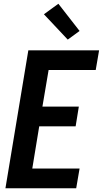

<svg xmlns="http://www.w3.org/2000/svg" viewBox="-20 -1003 548 1023"><path d="M9 0 131 -735H508L490 -630H239L206 -435H400L383 -330H189L152 -105H404L386 0ZM341 -792 214 -927 291 -983 404 -838Z"/></svg>

Font: Iosevka SS04 Extrabold
Style: Italic
Weight: 800
Italic angle: -9°
Monospace: yes
Designer: Belleve Invis
Foundry: Belleve Invis
Version: Version 19.0.0; ttfautohint (v1.8.4)